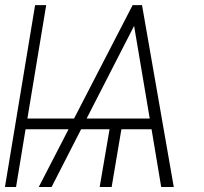

<svg xmlns="http://www.w3.org/2000/svg" viewBox="-32 -748 818 768"><path d="M152.8 -727.5 77.6 -273.9H264.2L498.5 -727.5H536.1L663.1 0H612.8L574.2 -231H453.6L414.6 0H366.7L406.2 -231H292.5L174.3 0H123L242.2 -231H70.3L32.2 0H-12.2L108.4 -727.5ZM314.5 -273.9H566.9L504.4 -644.5Z"/></svg>

Font: Inter Display Extra Light
Style: Italic
Weight: 200
Italic angle: -9.39999°
Designer: Rasmus Andersson
Foundry: rsms
Version: Version 4.000;git-4fc901f